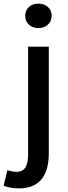

<svg xmlns="http://www.w3.org/2000/svg" viewBox="-68 -809 376 1066"><path d="M37 237C159 237 203 156 203 41V-550H88V43C88 108 74 145 22 145C5 145 -12 140 -27 136L-48 222C-28 230 0 237 37 237ZM145 -653C187 -653 219 -681 219 -721C219 -762 187 -789 145 -789C103 -789 72 -762 72 -721C72 -681 103 -653 145 -653Z"/></svg>

Font: Genne Gothic Medium
Style: Regular
Weight: 500
Designer: Ryoko NISHIZUKA (kana & ideographs); Paul D. Hunt (Latin, Greek & Cyrillic); Wenlong ZHANG (bopomofo); Sandoll Communica
Foundry: Adobe Systems Incorporated
Version: Version 1.004;PS 1.004;hotconv 16.6.51;makeotf.lib2.5.65220